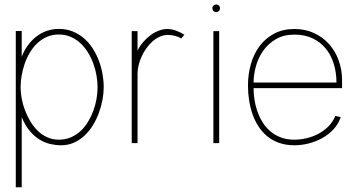

<svg xmlns="http://www.w3.org/2000/svg" viewBox="-20 -624 1584 837"><path d="M74.7 192.4V-113.3Q89.8 -76.7 110.1 -52.7Q130.4 -28.8 153.1 -15.1Q175.8 -1.5 199.7 3.9Q223.6 9.3 246.1 9.3Q276.9 9.3 302.5 -2.2Q328.1 -13.7 348.9 -33.2Q369.6 -52.7 385.3 -78.4Q400.9 -104 411.1 -132.1Q421.4 -160.2 426.8 -189Q432.1 -217.8 432.1 -243.7Q432.1 -272.5 426.8 -302.2Q421.4 -332 410.6 -360.4Q399.9 -388.7 383.5 -413.8Q367.2 -439 345.5 -457.5Q323.7 -476.1 296.4 -487.1Q269 -498 236.3 -498Q210 -498 185.3 -489.7Q160.6 -481.4 139.6 -465.6Q118.7 -449.7 102.1 -427.2Q85.4 -404.8 74.7 -377V-488.8H48.8V192.4ZM405.3 -243.7Q405.3 -219.7 400.9 -193.6Q396.5 -167.5 387.2 -142.1Q377.9 -116.7 364 -93.5Q350.1 -70.3 331.5 -53Q313 -35.6 289.1 -25.4Q265.1 -15.1 236.3 -15.1Q209 -15.1 185.8 -25.6Q162.6 -36.1 144.3 -54Q126 -71.8 112.1 -95.2Q98.1 -118.7 88.6 -144Q79.1 -169.4 74.5 -195.1Q69.8 -220.7 69.8 -243.7Q69.8 -267.6 74.2 -293.7Q78.6 -319.8 87.4 -345.5Q96.2 -371.1 109.9 -394.3Q123.5 -417.5 142.1 -435.1Q160.6 -452.6 184.1 -463.1Q207.5 -473.6 236.3 -473.6Q265.1 -473.6 288.8 -463.1Q312.5 -452.6 331.3 -435.1Q350.1 -417.5 364 -394.5Q377.9 -371.6 387.2 -345.9Q396.5 -320.3 400.9 -293.9Q405.3 -267.6 405.3 -243.7Z M783.7 -472.7Q765.6 -483.9 746.8 -490.7Q728 -497.6 709.5 -497.6Q690.9 -497.6 671.9 -490.2Q652.8 -482.9 635.5 -470Q618.2 -457 603.5 -439.9Q588.9 -422.9 579.6 -403.3V-488.3H554.2V0H579.6V-303.2Q579.6 -320.8 584.2 -339.8Q588.9 -358.9 597.4 -377.7Q606 -396.5 618.2 -413.6Q630.4 -430.7 645 -443.6Q659.7 -456.5 676.5 -464.1Q693.4 -471.7 711.9 -471.7Q719.2 -471.7 727.1 -470.7Q734.9 -469.7 742.7 -467.8Q750.5 -465.8 757.3 -462.9Q764.2 -460 770 -456.1Z M935.5 -488.3H910.2V0H935.5ZM939 -588.9Q939 -592.3 937.7 -595Q936.5 -597.7 934.3 -599.9Q932.1 -602.1 929.2 -603.3Q926.3 -604.5 922.9 -604.5Q919.4 -604.5 916.3 -603.3Q913.1 -602.1 910.6 -599.9Q908.2 -597.7 907 -595Q905.8 -592.3 905.8 -588.9Q905.8 -585 907 -581.5Q908.2 -578.1 910.6 -575.9Q913.1 -573.7 916.3 -572.5Q919.4 -571.3 922.9 -571.3Q926.3 -571.3 929.2 -572.5Q932.1 -573.7 934.3 -575.9Q936.5 -578.1 937.7 -581.5Q939 -585 939 -588.9Z M1441.9 -118.7Q1430.7 -91.8 1410.9 -72.3Q1391.1 -52.7 1366.7 -40Q1342.3 -27.3 1315.4 -21.2Q1288.6 -15.1 1262.7 -15.1Q1229 -15.1 1202.9 -25.4Q1176.8 -35.6 1157 -53Q1137.2 -70.3 1123.5 -93Q1109.9 -115.7 1101.3 -140.6Q1092.8 -165.5 1089.1 -191.2Q1085.4 -216.8 1085.4 -239.7H1471.2V-274.4Q1471.2 -319.8 1456.5 -360.4Q1441.9 -400.9 1414.8 -431.4Q1387.7 -461.9 1349.4 -479.7Q1311 -497.6 1263.7 -497.6Q1213.9 -497.6 1176 -477.8Q1138.2 -458 1112.5 -424.3Q1086.9 -390.6 1074 -345.7Q1061 -300.8 1061 -251Q1061 -218.8 1065.9 -187Q1070.8 -155.3 1080.8 -126.5Q1090.8 -97.7 1106.9 -72.8Q1123 -47.9 1145.5 -29.5Q1168 -11.2 1197.3 -1Q1226.6 9.3 1263.7 9.3Q1293.9 9.3 1325.2 1.5Q1356.4 -6.3 1384.3 -21.7Q1412.1 -37.1 1433.6 -60.1Q1455.1 -83 1465.3 -113.3ZM1085.4 -264.2Q1085.4 -297.9 1095.5 -334.7Q1105.5 -371.6 1127 -402.3Q1148.4 -433.1 1182.4 -453.1Q1216.3 -473.1 1263.7 -473.1Q1308.1 -473.1 1342.3 -457Q1376.5 -440.9 1399.7 -412.8Q1422.9 -384.8 1434.8 -346.4Q1446.8 -308.1 1446.8 -264.2Z"/></svg>

Font: SaysetthaMai Thin
Style: Regular
Weight: 100
Designer: John M. Durdin
Foundry: Lao Script for Windows
Version: Version 1.101